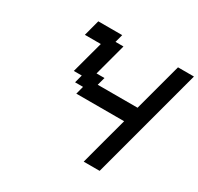

<svg xmlns="http://www.w3.org/2000/svg" viewBox="-180 -1090 1344 1304"><g transform="rotate(30 492.0 -437.5)"><path d="M625 0H750Q789.1 -146 867.2 -437.5Q945.3 -729 984.4 -875H859.4Q842.3 -812.5 809.1 -687.5Q775.9 -562.5 758.8 -500H446.3L463.4 -562.5H400.9Q412.1 -604 434.3 -687.3Q456.5 -770.5 467.8 -812.5H405.3L421.9 -875H234.4Q229 -854 217.8 -812.5Q206.5 -771 201.2 -750H326.2Q314.9 -708.5 292.5 -625Q270 -541.5 258.8 -500H321.3L304.7 -437.5H367.2L350.6 -375H725.6Q708.5 -312.5 675 -187.5Q641.6 -62.5 625 0Z"/></g></svg>

Font: Faithful 32x
Style: Oblique
Weight: 400
Foundry: Faithful Resource Pack
Version: Version 1.0; January 27, 2023